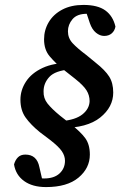

<svg xmlns="http://www.w3.org/2000/svg" viewBox="-20 -646 491 780"><path d="M167 114Q112 114 78 89.5Q44 65 37 22Q42 4 53 -7Q64 -18 83 -18Q130 -18 140 33L155 98L107 73Q122 77 134 78Q146 79 159 79Q200 79 222 58.5Q244 38 244 7Q244 -13 231 -32Q218 -51 183 -78L142 -109Q105 -139 84 -168.5Q63 -198 63 -241Q63 -280 85.5 -314.5Q108 -349 153 -370Q198 -391 266 -391L265 -364Q204 -359 180.5 -333.5Q157 -308 157 -275Q156 -247 173 -225.5Q190 -204 224 -176L266 -143Q308 -110 326.5 -84.5Q345 -59 345 -18Q345 37 299 75.5Q253 114 167 114ZM319 -626Q377 -626 408 -603.5Q439 -581 449 -538Q446 -521 434 -510.5Q422 -500 403 -500Q386 -500 370 -513Q354 -526 345 -552L326 -609L372 -586Q363 -588 353.5 -589Q344 -590 333 -590Q293 -590 274.5 -568Q256 -546 256 -519Q256 -491 275 -470.5Q294 -450 330 -423L369 -391Q407 -361 423.5 -335Q440 -309 440 -270Q440 -211 387 -168.5Q334 -126 230 -126V-154Q287 -159 315 -181.5Q343 -204 344 -235Q344 -259 331.5 -279Q319 -299 285 -326L233 -367Q205 -390 182 -417Q159 -444 159 -486Q159 -524 178 -556Q197 -588 233 -607Q269 -626 319 -626Z"/></svg>

Font: Lisu Bosa Black
Style: Italic
Weight: 900
Italic angle: -19°
Designer: David Morse, Annie Olsen, Victor Gaultney, Frank Grießhammer (Latin)
Foundry: SIL International
Version: Version 2.000